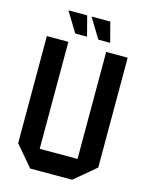

<svg xmlns="http://www.w3.org/2000/svg" viewBox="-129 -956 796 1035"><g transform="rotate(15 269.0 -438.5)"><path d="M376 0V-713H496V-100L377 0ZM143 0 45 -115V-116H376V0ZM45 -116V-713H165V-116ZM318 -766 251 -876V-877H355L384 -766ZM189 -766 122 -876V-877H226L255 -766Z"/></g></svg>

Font: Foldit Medium
Style: Regular
Weight: 500
Version: Version 1.003